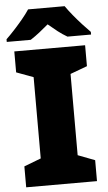

<svg xmlns="http://www.w3.org/2000/svg" viewBox="-62 -966 565 1005"><g transform="rotate(-5 220.5 -463.5)"><path d="M406 0H34V-110L123 -144V-571L34 -604V-714H406V-604L317 -571V-144L406 -110ZM317 -927Q333 -904 355.5 -876.5Q378 -849 401.5 -823.5Q425 -798 442 -781V-767H318Q292 -782 269 -800Q246 -818 220 -840Q194 -818 172.5 -801Q151 -784 125 -767H-1V-781Q18 -799 41.5 -824.5Q65 -850 87.5 -877Q110 -904 125 -927Z"/></g></svg>

Font: Noto Sans Myanmar Black
Style: Regular
Weight: 900
Designer: Monotype Design Team
Foundry: Monotype Imaging Inc.
Version: Version 2.107; ttfautohint (v1.8.4.7-5d5b)